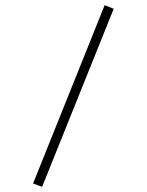

<svg xmlns="http://www.w3.org/2000/svg" viewBox="-20 -722 570 743"><path d="M385 -702 420 -688 143 1 108 -12Z"/></svg>

Font: Panefresco 1wt
Style: Regular
Weight: 250
Version: Version 1.000